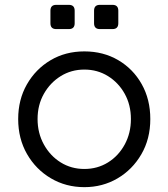

<svg xmlns="http://www.w3.org/2000/svg" viewBox="-20 -760 695 792"><path d="M328 12Q252 12 190 -24.5Q128 -61 91.5 -124.5Q55 -188 55 -269Q55 -349 91 -412Q127 -475 188.5 -511.5Q250 -548 328 -548Q406 -548 467.5 -512Q529 -476 564.5 -413Q600 -350 600 -269Q600 -187 563 -123.5Q526 -60 464.5 -24Q403 12 328 12ZM328 -63Q382 -63 425.5 -90Q469 -117 494.5 -164Q520 -211 520 -269Q520 -327 494.5 -373Q469 -419 425.5 -446Q382 -473 328 -473Q274 -473 230.5 -446Q187 -419 161 -373Q135 -327 135 -269Q135 -211 161 -164Q187 -117 230.5 -90Q274 -63 328 -63ZM212 -640Q188 -640 188 -664V-716Q188 -740 212 -740H264Q288 -740 288 -716V-664Q288 -640 264 -640ZM392 -640Q368 -640 368 -664V-716Q368 -740 392 -740H444Q468 -740 468 -716V-664Q468 -640 444 -640Z"/></svg>

Font: Pitagon Sans Text
Style: Regular
Weight: 400
Designer: Travis Tran
Foundry: Pitagon
Version: Version 1.001; ttfautohint (v1.8.4.7-5d5b);gftools[0.9.26]